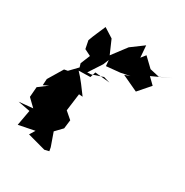

<svg xmlns="http://www.w3.org/2000/svg" viewBox="-213 -1072 1202 1248"><g transform="rotate(30 388.0 -448.5)"><path d="M367 -660 470 -670 538 -684 498 -670 618 -614 694 -701 647 -747 785 -811 699 -772 628 -788 560 -853 533 -819 526 -908 434 -840 353 -733C338 -767 324 -800 309 -834L238 -879C220 -835 200 -795 184 -749L196 -689L244 -665L215 -594L223 -567L168 -510L142 -505L76 -395L73 -347L111 -366L45 -316L39 -240L95 -186L-9 -176L82 -159L61 -43L181 -67L156 -26L292 11L325 3L320 -24L285 -123L334 -174L342 -239L290 -284L307 -414L335 -412C301 -458 268 -505 228 -546L315 -548L328 -590L440 -579L392 -593L310 -565L282 -564L346 -662L363 -704Z"/></g></svg>

Font: Hussar Lance
Style: ExBdObl
Weight: 700
Foundry: Cannot Into Space Fonts, PlusOne Fonts
Version: Version 2.270